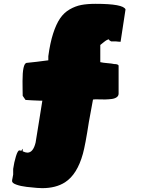

<svg xmlns="http://www.w3.org/2000/svg" viewBox="-20 -772 770 1003"><path d="M549.8 -562.5Q549.8 -562.5 549.8 -566.4Q540 -566.4 522.2 -551.8Q504.4 -537.1 503.9 -537.1V-447.3Q519 -443.8 541.3 -442.1Q563.5 -440.4 576.2 -437.5Q596.2 -437.5 599.6 -429.7V-283.2Q599.6 -271 589.4 -263.9Q579.1 -256.8 563.5 -254.9Q547.9 -252.9 529.3 -252.4Q510.7 -252 494.1 -252.9Q477.5 -253.9 465.8 -252L444.3 -134.8Q425.8 -14.6 413.1 31.2Q383.3 139.2 319.8 180.2Q272 210.9 200.2 210.9Q192.9 210.9 171.6 209.5Q150.4 208 119.4 204.3Q88.4 200.7 65.7 192.6Q43 184.6 43 173.8Q43 168.5 45.2 159.2Q47.4 149.9 48.8 139.6V110.4Q53.7 75.7 63.2 44.7Q72.8 13.7 81.1 13.7Q87.9 13.7 90.8 16.6Q91.8 15.1 94 11.2Q96.2 7.3 98.6 4.9V18.6Q113.8 25.4 123 25.4Q153.3 25.4 166 -27.3Q172.9 -65.9 184.3 -140.4Q195.8 -214.8 201.2 -246.1H189.5Q174.8 -246.1 148.2 -247.8Q121.6 -249.5 113.3 -250L98.6 -271.5Q98.6 -276.4 98.1 -303.2Q97.7 -330.1 97.7 -348.6Q97.7 -438 118.2 -443.4Q168.5 -448.2 232.4 -457V-478.5Q241.7 -547.9 257.6 -596.9Q273.4 -646 293.9 -676Q314.5 -706.1 344.2 -723.1Q374 -740.2 405 -746.1Q436 -752 479.5 -752Q624.5 -752 635.7 -722.7L609.9 -553.7Q606.9 -553.7 597.7 -554.4Q588.4 -555.2 585.9 -555.7H560.5Q558.6 -556.2 554.9 -559.3Q551.3 -562.5 549.8 -562.5Z"/></svg>

Font: Bowlby One SC
Style: Regular
Weight: 400
Width: 1
Version: Version 1.2